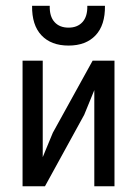

<svg xmlns="http://www.w3.org/2000/svg" viewBox="-20 -649 478 669"><path d="M128.9 -437.5V0H58.6V-437.5ZM378.9 -437.5V0H308.6V-437.5ZM350.6 -437.5 273.4 -249 136.7 0H86.9L164.1 -186.5L302.7 -437.5ZM91.8 -628.9H153.3Q152.3 -591.8 169.9 -572.3Q187.5 -552.7 218.8 -552.7Q250 -552.7 267.6 -572.3Q285.2 -591.8 284.2 -628.9H345.7Q346.7 -561.5 313 -525.9Q279.3 -490.2 218.8 -490.2Q158.2 -490.2 124.5 -525.9Q90.8 -561.5 91.8 -628.9Z"/></svg>

Font: Sudo Var
Style: Regular
Weight: 400
Monospace: yes
Designer: Jens Kutilek
Foundry: Jens Kutilek
Version: Version 0.065;FEAKit 1.0